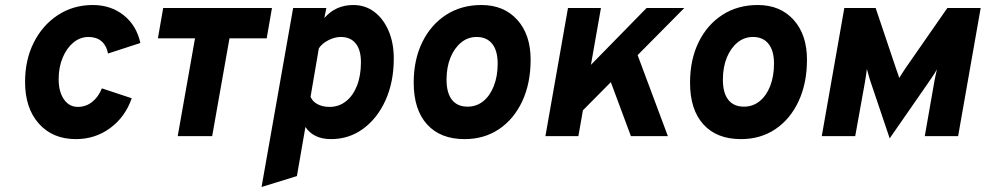

<svg xmlns="http://www.w3.org/2000/svg" viewBox="-20 -543 3932 766"><path d="M283 12Q190 12 135 -49.8Q80 -111.5 80 -216Q80 -304.5 115 -373.8Q150 -443 211.2 -483Q272.5 -523 350 -523Q422.5 -523 473.8 -482Q525 -441 540 -371.5L411 -329.5Q404.5 -362 384.5 -378.8Q364.5 -395.5 333 -395.5Q299.5 -395.5 272.5 -373Q245.5 -350.5 229.8 -312.5Q214 -274.5 214 -227Q214 -177 235 -146.8Q256 -116.5 290.5 -116.5Q322 -116.5 347 -135.8Q372 -155 386.5 -190.5L505.5 -151Q479.5 -76 419.5 -32Q359.5 12 283 12Z M689 0 758 -390H610L631 -511H1065L1044 -390H895.5L826.5 0Z M1023.5 203 1149.5 -511H1282L1274 -471Q1319 -523 1389.5 -523Q1437 -523 1473.2 -495.8Q1509.5 -468.5 1530.2 -420.2Q1551 -372 1551 -309.5Q1551 -216.5 1518.5 -144Q1486 -71.5 1429.5 -29.8Q1373 12 1300.5 12Q1265.5 12 1240 -0.2Q1214.5 -12.5 1198.5 -36.5L1164.5 159.5ZM1294.5 -116.5Q1332 -116.5 1360.2 -138.8Q1388.5 -161 1404.2 -201Q1420 -241 1420 -295Q1420 -343.5 1399.2 -369.5Q1378.5 -395.5 1339.5 -395.5Q1315.5 -395.5 1290 -382.5Q1264.5 -369.5 1252 -350L1219 -157Q1226.5 -138 1247 -127.2Q1267.5 -116.5 1294.5 -116.5Z M1833.5 12Q1737 12 1683.8 -46.8Q1630.5 -105.5 1630.5 -213Q1630.5 -305 1664.8 -374.8Q1699 -444.5 1759.8 -483.8Q1820.5 -523 1900.5 -523Q1990.5 -523 2043.8 -463.8Q2097 -404.5 2097 -305Q2097 -211 2063.8 -139.5Q2030.5 -68 1971.2 -28Q1912 12 1833.5 12ZM1845.5 -117.5Q1881 -117.5 1908 -139.2Q1935 -161 1950.2 -200Q1965.5 -239 1965.5 -289.5Q1965.5 -340.5 1943.8 -368Q1922 -395.5 1881.5 -395.5Q1846.5 -395.5 1819.5 -373.2Q1792.5 -351 1777 -312.8Q1761.5 -274.5 1761.5 -225Q1761.5 -172.5 1783 -145Q1804.5 -117.5 1845.5 -117.5Z M2277 -74 2304.5 -250.5 2559.5 -511H2710ZM2156 0 2246 -511H2377.5L2287.5 0ZM2497 0 2399 -263.5 2505 -373.5 2644.5 0Z M2936 12Q2839.5 12 2786.2 -46.8Q2733 -105.5 2733 -213Q2733 -305 2767.2 -374.8Q2801.5 -444.5 2862.2 -483.8Q2923 -523 3003 -523Q3093 -523 3146.2 -463.8Q3199.5 -404.5 3199.5 -305Q3199.5 -211 3166.2 -139.5Q3133 -68 3073.8 -28Q3014.5 12 2936 12ZM2948 -117.5Q2983.5 -117.5 3010.5 -139.2Q3037.5 -161 3052.8 -200Q3068 -239 3068 -289.5Q3068 -340.5 3046.2 -368Q3024.5 -395.5 2984 -395.5Q2949 -395.5 2922 -373.2Q2895 -351 2879.5 -312.8Q2864 -274.5 2864 -225Q2864 -172.5 2885.5 -145Q2907 -117.5 2948 -117.5Z M3529.5 9 3450.5 -225Q3448 -234 3445 -244.2Q3442 -254.5 3438.5 -268Q3437 -256 3435 -242Q3433 -228 3430.5 -214L3392 0H3258.5L3348.5 -511H3473.5L3557 -263Q3560 -254.5 3563 -246.5Q3566 -238.5 3567.5 -232Q3573.5 -241.5 3579.5 -251Q3585.5 -260.5 3593 -271.5L3759.5 -511H3892.5L3802.5 0H3669.5L3708.5 -222.5Q3710.5 -233 3712.8 -243.2Q3715 -253.5 3718 -266.5Q3709.5 -251 3699.5 -236.5Q3689.5 -222 3682.5 -211.5Z"/></svg>

Font: Overpass ExtraBold
Style: Italic
Weight: 800
Italic angle: -10°
Designer: Delve Withrington, Dave Bailey, Thomas Jockin
Foundry: Delve Fonts LLC
Version: Version 4.000